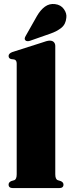

<svg xmlns="http://www.w3.org/2000/svg" viewBox="-20 -963 361 983"><path d="M263 -727.5V-71Q263 -45 276 -40.5L290.5 -36Q305 -30 305 -18Q305 0 282.5 0H46.5Q24 0 24 -18Q24 -30 38 -36L53 -40.5Q65.5 -45 65.5 -71V-637.5Q65.5 -655.5 52.5 -658.5L37.5 -660.5Q24 -663.5 24 -676.5Q24 -689 43 -696.5L190.5 -743.5Q221.5 -755 234.5 -755Q248.5 -755 255.8 -747.2Q263 -739.5 263 -727.5ZM169.5 -881.5Q187.5 -912.5 210.2 -929Q233 -945.5 261.5 -942Q291.5 -938.5 307.2 -916.2Q323 -894 319.5 -871.5Q316.5 -838.5 294 -820.5Q271.5 -802.5 238.5 -791L133 -754Q127 -752 120 -752.2Q113 -752.5 109 -757.5Q103 -765 111.5 -779Z"/></svg>

Font: Fraunces 72pt Black
Style: Regular
Weight: 900
Version: Version 1.000;[0bf87f6ff]